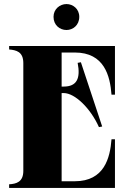

<svg xmlns="http://www.w3.org/2000/svg" viewBox="-20 -927 654 947"><path d="M349 -668C495 -668 523 -552 530 -460H547V-700H25V-683C60 -680 95 -672 95 -616V-84C95 -29 60 -20 25 -18V0H547V-240H530C523 -149 495 -33 349 -33H284V-468H294C350 -468 427 -392 468 -300L484 -303L379 -620L363 -617C378 -540 359 -500 294 -500H284V-668ZM371 -844C371 -883 340 -907 308 -907C275 -907 244 -882 244 -844C244 -803 275 -779 308 -779C340 -779 371 -803 371 -844Z"/></svg>

Font: Sprat Condesed
Style: Bold
Weight: 700
Width: 3
Designer: Ethan Nakache
Foundry: Collletttivo
Version: Version 2.000;Glyphs 3.2 (3217)